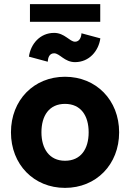

<svg xmlns="http://www.w3.org/2000/svg" viewBox="-20 -890 625 923"><path d="M124 -785.2H461.9V-870.1H124ZM209.5 -593.3C210.4 -609.9 215.8 -633.8 240.2 -633.8C267.1 -633.8 290 -591.3 340.8 -591.3C409.2 -591.3 454.1 -645.5 462.4 -705.6L371.6 -730C371.1 -713.4 363.3 -689.5 340.8 -689.5C314.5 -689.5 291 -731.9 240.2 -731.9C171.9 -731.9 127 -677.7 119.1 -617.7ZM32.7 -253.9C32.7 -99.1 142.6 13.2 292.5 13.2C442.4 13.2 552.7 -99.1 552.7 -253.9C552.7 -408.7 442.4 -521 292.5 -521C142.6 -521 32.7 -408.7 32.7 -253.9ZM179.2 -253.9C179.2 -334.5 216.8 -390.6 292.5 -390.6C368.2 -390.6 406.2 -334.5 406.2 -253.9C406.2 -173.3 368.2 -117.2 292.5 -117.2C216.8 -117.2 179.2 -175.8 179.2 -253.9Z"/></svg>

Font: Giphurs ExtraBold
Style: Regular
Weight: 800
Version: Version 1.000